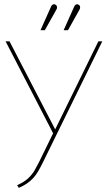

<svg xmlns="http://www.w3.org/2000/svg" viewBox="-20 -900 524 929"><path d="M253 -854Q256 -859 256 -863Q256 -867 254.5 -871Q253 -875 249 -877Q245 -880 240.5 -879.5Q236 -879 232.5 -876Q229 -873 227 -868L176 -754H197ZM365 -854Q367 -858 367.5 -862.5Q368 -867 366.5 -871Q365 -875 360 -877Q356 -880 352 -879.5Q348 -879 344.5 -876Q341 -873 339 -868L288 -754H309ZM456 -700 247 -274 26 -700H7L237 -255L169 -116Q159 -96 147.5 -76Q136 -56 116.5 -37.5Q97 -19 63 -4L71 9Q94 -1 110 -12Q126 -23 139 -36.5Q152 -50 163 -68.5Q174 -87 186 -111L475 -700Z"/></svg>

Font: Advent Pro Thin
Style: Regular
Weight: 250
Version: Version 3.000